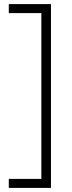

<svg xmlns="http://www.w3.org/2000/svg" viewBox="-20 -750 351 938"><path d="M23 124H182V-686H23V-730H229V168H23Z"/></svg>

Font: Work Sans Light
Style: Regular
Weight: 300
Designer: Wei Huang
Foundry: Wei Huang
Version: Version 2.012; ttfautohint (v1.8.3)